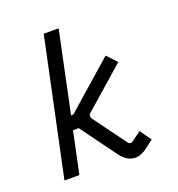

<svg xmlns="http://www.w3.org/2000/svg" viewBox="-132 -821 875 944"><g transform="rotate(-20 306.0 -349.5)"><path d="M416 14Q397 14 378 3.5Q359 -7 342 -29L204 -218H174L128 0H50L201 -713H279L190 -290H202L450 -508L498 -457L277 -263V-245L406 -69Q412 -62 419 -62Q425 -62 432 -67L480 -102L522 -43L477 -9Q464 1 448.5 7.5Q433 14 416 14Z"/></g></svg>

Font: Space Mono
Style: Italic
Weight: 400
Italic angle: -12°
Monospace: yes
Designer: Colophon Foundry + Benjamin Critton
Foundry: Colophon Foundry & Benjamin Critton
Version: Version 1.003; ttfautohint (v1.8.4.7-5d5b)